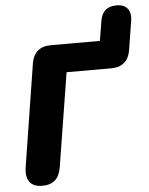

<svg xmlns="http://www.w3.org/2000/svg" viewBox="-59 -927 765 984"><g transform="rotate(-5 323.5 -435.0)"><path d="M118 9C176 9 207 -20 216 -80L293 -560H523C579 -560 613 -589 622 -645L646 -795C654 -847 629 -879 578 -879C530 -879 502 -856 494 -808L477 -705H224C168 -705 134 -676 125 -620L42 -95C31 -29 57 9 118 9Z"/></g></svg>

Font: SN Pro Heavy
Style: Italic
Weight: 800
Italic angle: -9°
Designer: Tobias Whetton
Foundry: Supernotes
Version: Version 1.001;Glyphs 3.2 (3249)